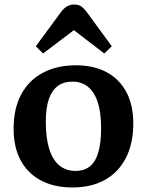

<svg xmlns="http://www.w3.org/2000/svg" viewBox="-20 -813 649 847"><path d="M299 14Q219 14 160.5 -17Q102 -48 71 -106Q40 -164 40 -245Q40 -335 74 -397.5Q108 -460 170 -492.5Q232 -525 315 -525Q392 -525 448.5 -495.5Q505 -466 536.5 -408.5Q568 -351 568 -268Q568 -180 535.5 -116.5Q503 -53 443 -19.5Q383 14 299 14ZM313 -59Q352 -59 377 -79.5Q402 -100 414 -142Q426 -184 426 -246Q426 -299 417.5 -338Q409 -377 392.5 -402.5Q376 -428 352.5 -440.5Q329 -453 300 -453Q262 -453 236 -434.5Q210 -416 196 -377Q182 -338 182 -276Q182 -205 197 -156.5Q212 -108 241.5 -83.5Q271 -59 313 -59ZM170 -577 138 -609 250 -761Q264 -779 277.5 -786Q291 -793 307 -793Q320 -793 329.5 -789.5Q339 -786 347.5 -777.5Q356 -769 367 -754L473 -609L440 -577L306 -680Z"/></svg>

Font: Literata 18pt SemiBold
Style: Regular
Weight: 600
Designer: Latin by Veronika Burian and Jose Scaglione. Greek by Irene Vlachou. Cyrillic by Vera Evstafieva.
Foundry: TypeTogether
Version: Version 3.103;gftools[0.9.29]